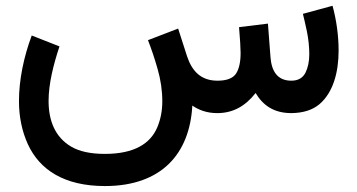

<svg xmlns="http://www.w3.org/2000/svg" viewBox="-20 -390 1232 662"><path d="M729 0C783.7 0 826.2 -24.4 861.3 -69.3C886.7 -26.9 923.8 0 984.9 0C1025.4 -0.5 1057.6 -10.7 1081.5 -30.8C1128.9 -71.3 1147.5 -141.1 1147.5 -215.8C1147.5 -268.1 1139.6 -322.8 1126.5 -370.1L1024.4 -342.3C1027.8 -329.1 1032.2 -309.1 1038.1 -282.2C1043.5 -255.4 1046.4 -229 1046.4 -203.1C1046.4 -178.2 1042 -157.2 1033.2 -139.2C1023.9 -121.1 1007.8 -111.8 984.4 -111.8C935.1 -111.8 916 -146.5 912.6 -193.4L903.8 -308.6L804.2 -296.4C807.6 -257.3 809.6 -223.1 809.6 -207.5C809.6 -175.8 804.2 -151.9 793.5 -135.7C782.2 -119.6 761.2 -111.8 730 -111.8C672.9 -111.8 642.1 -144.5 625 -195.8L594.2 -291.5L490.2 -251.5C501.5 -222.7 512.7 -189.9 523.4 -152.3C534.2 -114.7 539.6 -77.6 539.6 -40.5C539.6 -7.8 533.7 22 522 49.8C498.5 104.5 443.8 140.6 341.8 140.6C292.5 140.6 253.9 132.3 225.6 115.7C168.9 82.5 147.5 24.4 147.5 -42C147.5 -100.6 164.1 -167 185.1 -230L89.4 -267.6C61.5 -192.9 45.4 -113.8 45.4 -41.5C45.4 12.7 55.7 62 75.7 106.4C116.2 195.3 201.2 251.5 341.8 251.5C537.6 251.5 634.3 139.2 643.1 -25.9C664.1 -11.7 691.4 0 729 0Z"/></svg>

Font: Vazirmatn Medium
Style: Regular
Weight: 500
Designer: Saber Rastikerdar
Foundry: Saber Rastikerdar
Version: Version 33.003